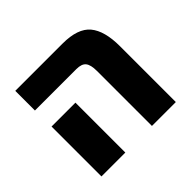

<svg xmlns="http://www.w3.org/2000/svg" viewBox="-138 -733 898 898"><g transform="rotate(-45 311.0 -284.0)"><path d="M397 -364Q397 -404 383.5 -421Q370 -438 335 -438H61V-568H374Q474 -568 514.5 -519.5Q555 -471 555 -369V0H397ZM63 -330H221V0H63Z"/></g></svg>

Font: FiraGOUPP
Style: Bold
Weight: 700
Designer: bBox Type
Foundry: bBox Type GmbH
Version: Version 1.001